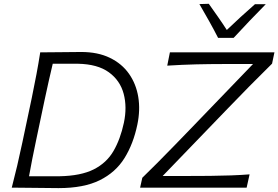

<svg xmlns="http://www.w3.org/2000/svg" viewBox="-20 -989 1466 1012"><path d="M42 0Q57.5 -60 70.5 -115.2Q83.5 -170.5 97.5 -236.5L147.5 -473Q161.5 -540.5 172.2 -597.8Q183 -655 192 -713Q252.5 -713 303.2 -714Q354 -715 408 -715Q496 -715 559.2 -684.2Q622.5 -653.5 660 -600Q697.5 -546.5 708.8 -477.8Q720 -409 704 -332.5Q683 -231 636.2 -155.8Q589.5 -80.5 505.5 -39Q421.5 2.5 288.5 2.5Q218 2.5 162.5 1.2Q107 0 42 0ZM133 -60H293.5Q406 -62 474 -96.2Q542 -130.5 578.2 -193Q614.5 -255.5 633 -342Q650.5 -424.5 631.8 -494.8Q613 -565 553.8 -608Q494.5 -651 391 -653H258Q237.5 -567 215.5 -464L170 -248Q159 -195.5 150 -150.5Q141 -105.5 133 -60ZM718.5 0 730 -52Q765 -85.5 810 -131Q855 -176.5 901.5 -224.2Q948 -272 987 -312.5L1313.5 -651.5H1152Q1087 -651.5 1013.8 -649.8Q940.5 -648 861.5 -643L875.5 -713H1426.5L1414 -653.5Q1355 -595.5 1295.8 -535.5Q1236.5 -475.5 1178 -414.5L837.5 -61.5H983.5Q1030 -61.5 1086.5 -62Q1143 -62.5 1198 -64.5Q1253 -66.5 1295.5 -70L1280 0ZM1129.5 -789.5Q1107.5 -832.5 1082.2 -877.8Q1057 -923 1031 -967.5L1080.5 -969Q1105 -934.5 1129 -900.2Q1153 -866 1175.5 -831Q1211.5 -865.5 1248.2 -899.2Q1285 -933 1324 -967H1381Q1337 -922.5 1295 -878.5Q1253 -834.5 1211.5 -789.5Z"/></svg>

Font: Commissioner Flair Light
Style: Italic
Weight: 300
Italic angle: -12°
Designer: Kostas Bartsokas
Foundry: Kostas Bartsokas
Version: Version 1.000; ttfautohint (v1.8.3)